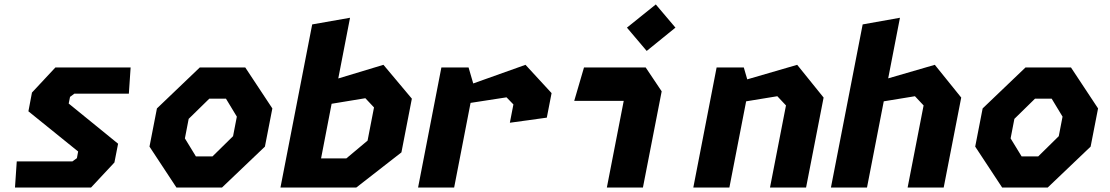

<svg xmlns="http://www.w3.org/2000/svg" viewBox="-20 -845 5000 865"><path d="M47.5 0H390L495.5 -113L512 -197.5L289.5 -378.5L295.5 -408.5L315 -423H560.5L568.5 -541H229.5L124 -428L108 -343.5L332 -162.5L326.5 -132.5L306.5 -118H55.5Z M775 0H980L1173.5 -184.5L1207 -356.5L1085 -541H880L687 -356.5L653.5 -184.5ZM813 -221.5 830 -309.5 923 -400.5H998L1047 -319.5L1030 -231.5L937.5 -140.5H862.5Z M1243.5 0H1585L1788.5 -158.5L1835.5 -400.5L1707.5 -553L1504 -491.5L1557 -765L1386.5 -735ZM1426.5 -131.5 1474 -377.5 1626 -402.5 1665 -361 1636 -211.5 1540.5 -131.5Z M2277 -292 2443.5 -315 2465 -425.5 2347.5 -553 2112 -469 2091 -541H1968.5L1863.5 0H2026L2100 -381.5L2262 -406.5L2293 -374.5Z M2714 0H2876.5L2961 -433.5L2889 -541H2611L2567 -390.5H2790ZM2804.5 -720.5 2893.5 -615.5 3023 -720.5 2934.5 -825Z M3449 0H3611.5L3690.5 -405.5L3571.5 -553L3346.5 -487.5L3331 -541H3208.5L3103.5 0H3266L3341.5 -388.5L3482 -411.5L3521 -370Z M4069 0H4231.5L4310.5 -405.5L4191.5 -553L3981.5 -492L4034.5 -765L3866.5 -735L3723.5 0H3886L3961.5 -388.5L4102 -411.5L4141 -370Z M4495 0H4700L4893.5 -184.5L4927 -356.5L4805 -541H4600L4407 -356.5L4373.5 -184.5ZM4533 -221.5 4550 -309.5 4643 -400.5H4718L4767 -319.5L4750 -231.5L4657.5 -140.5H4582.5Z"/></svg>

Font: Monaspace Krypton ExtraBold
Style: Italic
Weight: 800
Italic angle: -11°
Designer: Riley Cran & the Lettermatic Team
Foundry: Lettermatic
Version: Version 1.101 (Monaspace Krypton)